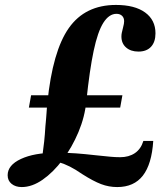

<svg xmlns="http://www.w3.org/2000/svg" viewBox="-20 -744 661 778"><path d="M68 14Q43 14 27 1Q11 -12 11 -34Q11 -75 65 -100Q119 -125 204 -125L144 -67Q149 -94 152.5 -118.5Q156 -143 159 -170.5Q162 -198 164 -233Q165 -240 165.5 -248.5Q166 -257 167 -266Q168 -275 168.5 -285.5Q169 -296 170 -306.5Q171 -317 172 -328Q193 -537 259 -630.5Q325 -724 450 -724Q526 -724 568 -693.5Q610 -663 610 -609Q610 -574 592 -554.5Q574 -535 541 -535Q510 -535 491 -551.5Q472 -568 472 -596Q472 -604 473.5 -611Q475 -618 479 -634Q481 -641 482 -647.5Q483 -654 483 -658Q483 -672 474.5 -680Q466 -688 452 -688Q422 -688 399 -652Q376 -616 359.5 -538Q343 -460 330 -335Q324 -271 298 -209Q272 -147 234 -96.5Q196 -46 153 -16Q110 14 68 14ZM455 14Q421 14 389.5 2Q358 -10 314 -38Q285 -58 263 -69Q241 -80 218 -87L219 -125Q255 -125 289 -122.5Q323 -120 367 -115Q406 -111 426.5 -109Q447 -107 467 -107Q502 -107 526.5 -123.5Q551 -140 561 -173H601Q595 -79 559 -32.5Q523 14 455 14ZM97 -308 106 -358H209L202 -308ZM257 -308 267 -358H476L467 -308Z"/></svg>

Font: Baskervville
Style: Bold
Weight: 700
Version: Version 1.100